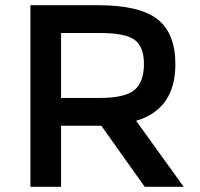

<svg xmlns="http://www.w3.org/2000/svg" viewBox="-20 -719 768 739"><path d="M655 -472Q655 -299 504 -254L687 0H537L370 -235H215V0H97V-699H357Q517 -699 586 -645Q655 -591 655 -472ZM365 -592H215V-342H362Q462 -342 498 -373Q534 -404 534 -472.5Q534 -541 497 -566.5Q460 -592 365 -592Z"/></svg>

Font: Myanmar Khyay
Style: Regular
Weight: 400
Designer: Danh Hong
Foundry: Google Inc.
Version: Version 1.10 March 4, 2015